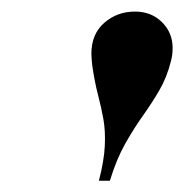

<svg xmlns="http://www.w3.org/2000/svg" viewBox="-20 -780 318 332"><path d="M151 -467.5Q160 -502 161.2 -527.5Q162.5 -553 158.8 -574Q155 -595 149.2 -617Q143.5 -639 139.5 -667Q139 -672.5 138.5 -677.5Q138 -682.5 138 -687Q138 -721 160.2 -740.5Q182.5 -760 213.5 -760Q241.5 -760 260 -741.8Q278.5 -723.5 278.5 -697Q278.5 -691.5 277.8 -685.5Q277 -679.5 275.5 -674Q268.5 -646 255.5 -623.8Q242.5 -601.5 227 -579.8Q211.5 -558 196.5 -531.5Q181.5 -505 170 -467.5Z"/></svg>

Font: Bodoni Moda 11pt SemiBold
Style: Italic
Weight: 600
Italic angle: -13°
Designer: Owen Earl
Foundry: indestructible type
Version: Version 2.004